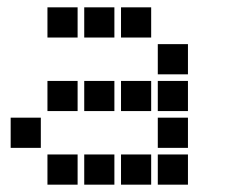

<svg xmlns="http://www.w3.org/2000/svg" viewBox="-20 -511 640 522"><path d="M110 -491Q109 -491 109 -491Q109 -491 109 -490V-410Q109 -409 109 -409Q109 -409 110 -409H190Q191 -409 191 -409Q191 -409 191 -410V-490Q191 -491 191 -491Q191 -491 190 -491ZM210 -491Q209 -491 209 -491Q209 -491 209 -490V-410Q209 -409 209 -409Q209 -409 210 -409H290Q291 -409 291 -409Q291 -409 291 -410V-490Q291 -491 291 -491Q291 -491 290 -491ZM310 -491Q309 -491 309 -491Q309 -491 309 -490V-410Q309 -409 309 -409Q309 -409 310 -409H390Q391 -409 391 -409Q391 -409 391 -410V-490Q391 -491 391 -491Q391 -491 390 -491ZM410 -391Q409 -391 409 -391Q409 -391 409 -390V-310Q409 -309 409 -309Q409 -309 410 -309H490Q491 -309 491 -309Q491 -309 491 -310V-390Q491 -391 491 -391Q491 -391 490 -391ZM110 -291Q109 -291 109 -291Q109 -291 109 -290V-210Q109 -209 109 -209Q109 -209 110 -209H190Q191 -209 191 -209Q191 -209 191 -210V-290Q191 -291 191 -291Q191 -291 190 -291ZM210 -291Q209 -291 209 -291Q209 -291 209 -290V-210Q209 -209 209 -209Q209 -209 210 -209H290Q291 -209 291 -209Q291 -209 291 -210V-290Q291 -291 291 -291Q291 -291 290 -291ZM310 -291Q309 -291 309 -291Q309 -291 309 -290V-210Q309 -209 309 -209Q309 -209 310 -209H390Q391 -209 391 -209Q391 -209 391 -210V-290Q391 -291 391 -291Q391 -291 390 -291ZM410 -291Q409 -291 409 -291Q409 -291 409 -290V-210Q409 -209 409 -209Q409 -209 410 -209H490Q491 -209 491 -209Q491 -209 491 -210V-290Q491 -291 491 -291Q491 -291 490 -291ZM10 -191Q9 -191 9 -191Q9 -191 9 -190V-110Q9 -109 9 -109Q9 -109 10 -109H90Q91 -109 91 -109Q91 -109 91 -110V-190Q91 -191 91 -191Q91 -191 90 -191ZM410 -191Q409 -191 409 -191Q409 -191 409 -190V-110Q409 -109 409 -109Q409 -109 410 -109H490Q491 -109 491 -109Q491 -109 491 -110V-190Q491 -191 491 -191Q491 -191 490 -191ZM110 -91Q109 -91 109 -91Q109 -91 109 -90V-10Q109 -9 109 -9Q109 -9 110 -9H190Q191 -9 191 -9Q191 -9 191 -10V-90Q191 -91 191 -91Q191 -91 190 -91ZM210 -91Q209 -91 209 -91Q209 -91 209 -90V-10Q209 -9 209 -9Q209 -9 210 -9H290Q291 -9 291 -9Q291 -9 291 -10V-90Q291 -91 291 -91Q291 -91 290 -91ZM310 -91Q309 -91 309 -91Q309 -91 309 -90V-10Q309 -9 309 -9Q309 -9 310 -9H390Q391 -9 391 -9Q391 -9 391 -10V-90Q391 -91 391 -91Q391 -91 390 -91ZM410 -91Q409 -91 409 -91Q409 -91 409 -90V-10Q409 -9 409 -9Q409 -9 410 -9H490Q491 -9 491 -9Q491 -9 491 -10V-90Q491 -91 491 -91Q491 -91 490 -91Z"/></svg>

Font: Doto ExtraBold
Style: Regular
Weight: 800
Monospace: yes
Version: Version 1.000